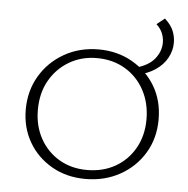

<svg xmlns="http://www.w3.org/2000/svg" viewBox="-47 -647 683 699"><g transform="rotate(5 294.5 -297.5)"><path d="M290 6Q221 6 167 -25Q113 -56 82.5 -108.5Q52 -161 52 -227Q52 -295 84 -349.5Q116 -404 172 -436Q228 -468 298 -468Q366 -468 420.5 -437Q475 -406 506 -353.5Q537 -301 537 -233Q537 -164 504.5 -110Q472 -56 416 -25Q360 6 290 6ZM293 -27Q351 -27 396 -52.5Q441 -78 467 -124Q493 -170 493 -229Q493 -289 467.5 -336Q442 -383 397 -409.5Q352 -436 294 -436Q238 -436 193 -409.5Q148 -383 122 -337Q96 -291 96 -230Q96 -171 121.5 -125Q147 -79 191.5 -53Q236 -27 293 -27ZM443 -388 435 -413Q484 -426 506 -453.5Q528 -481 528 -513Q528 -530 521.5 -546.5Q515 -563 499 -578L528 -601Q551 -580 559.5 -559Q568 -538 568 -516Q568 -487 553.5 -460.5Q539 -434 511 -415Q483 -396 443 -388Z"/></g></svg>

Font: Ysabeau SC ExtraLight
Style: Regular
Weight: 250
Designer: Christian Thalmann (Catharsis Fonts)
Version: Version 2.001;gftools[0.9.30]; featfreeze: smcp